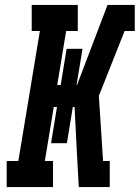

<svg xmlns="http://www.w3.org/2000/svg" viewBox="-20 -755 564 775"><path d="M7 0V-105H54L141 -630H108V-735H294V-630H247L211 -412H225L249 -558H313L289 -412H291L414 -735H504L488 -642V-643L504 -735H524V-630H483L379 -368L387 -245L396 -105H423V0H382L397 -92V-93L382 0H298L291 -126L281 -323H274L250 -177H186L210 -323H197L161 -105H194V0Z"/></svg>

Font: Iosevka Slab Extrabold Oblique
Style: Regular
Weight: 800
Italic angle: -9°
Monospace: yes
Designer: Belleve Invis
Foundry: Belleve Invis
Version: Version 11.1.1; ttfautohint (v1.8.3)